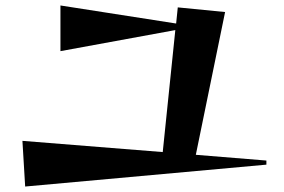

<svg xmlns="http://www.w3.org/2000/svg" viewBox="-20 -718 1040 702"><path d="M62 -203 575 -162 621 -608 201 -531V-698L624 -632L630 -691L803 -674L696 -152L954 -131V-116L72 -36Z"/></svg>

Font: Tiejili SC
Style: Regular
Weight: 400
Designer: Buernia
Foundry: Ershou Xiaoxi Press
Version: Version 1.100